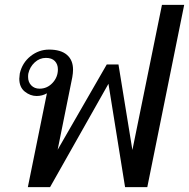

<svg xmlns="http://www.w3.org/2000/svg" viewBox="-20 -766 774 786"><path d="M172 -384Q153 -373 130 -373Q104 -373 81.5 -391Q59 -409 59 -444Q59 -449 61 -465Q71 -509 105 -536Q139 -563 181 -563Q229 -563 254 -541.5Q279 -520 279 -481Q279 -467 276 -450L216 -153L417 -502H465L522 -152L643 -746H734L583 0H492L424 -423L185 0H94ZM217 -482Q217 -503 204.5 -516Q192 -529 168 -529Q142 -529 122 -510.5Q102 -492 96 -465Q95 -460 95 -451Q95 -430 108 -416.5Q121 -403 142 -403Q173 -403 195 -426.5Q217 -450 217 -482Z"/></svg>

Font: Taviraj
Style: Italic
Weight: 400
Italic angle: -12°
Designer: Katatrad Team
Foundry: CadsonDemak
Version: Version 1.001